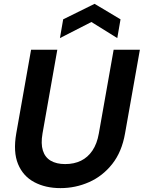

<svg xmlns="http://www.w3.org/2000/svg" viewBox="-20 -956 740 988"><path d="M291.1 12Q213.8 12 156.2 -18.8Q98.6 -49.5 72.8 -111.9Q47.1 -174.4 63.7 -269.7L139.9 -700H274.9L198.7 -268.7Q189.6 -216.6 200.6 -181.5Q211.5 -146.4 241 -129Q270.5 -111.7 315.4 -111.7Q361.4 -111.7 396.8 -129Q432.2 -146.4 455.8 -181.5Q479.4 -216.6 488.5 -268.7L564.8 -700H699.8L623.5 -269.7Q606.9 -174.4 557.4 -111.9Q507.9 -49.5 438.3 -18.8Q368.8 12 291.1 12ZM288.4 -760 305.1 -856.5 466.7 -936.3 600.2 -856.5 583.5 -760 450.4 -842.8Z"/></svg>

Font: DM Sans 9pt
Style: Italic
Weight: 400
Italic angle: -10°
Designer: Colophon Foundry, Jonny Pinhorn
Foundry: Colophon Foundry
Version: Version 4.004